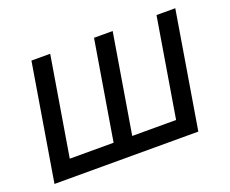

<svg xmlns="http://www.w3.org/2000/svg" viewBox="-93 -688 1001 836"><g transform="rotate(-20 407.0 -269.5)"><path d="M118.7 -539.1H205.6L129.4 -80.6H332.5L408.7 -539.1H495.1L418.9 -80.6H622.1L698.2 -539.1H785.2L695.8 0H29.3Z"/></g></svg>

Font: Inter 18pt
Style: Italic
Weight: 400
Italic angle: -9.3988°
Designer: Rasmus Andersson
Foundry: rsms
Version: Version 4.001;git-66647c0bb